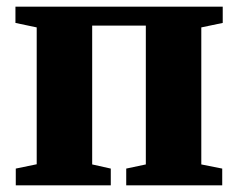

<svg xmlns="http://www.w3.org/2000/svg" viewBox="-20 -558 717 578"><path d="M27.5 0V-50.5L90.5 -63.5V-475.5L26.5 -489V-538H650.5V-489L586 -475.5V-63L649 -50.5V0H360V-50.5L419 -63V-481H257.5V-63L313.5 -50.5V0Z"/></svg>

Font: Merriweather 60pt Black
Style: Regular
Weight: 900
Version: Version 2.100